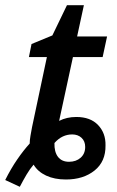

<svg xmlns="http://www.w3.org/2000/svg" viewBox="-64 -679 450 737"><path d="M-44 12Q-22 -32 2.5 -67.5Q27 -103 50 -128Q50 -141 53 -158Q56 -175 59 -191L116 -460H47L57 -510L137 -543L193 -659H258L232 -539H347L330 -460H216L163 -215Q192 -230 229 -230Q283 -230 312.5 -199Q342 -168 341 -121Q342 -59 299 -24.5Q256 10 189 10Q145 10 113 -5Q81 -20 65 -47Q51 -31 38 -9Q25 13 12 38ZM201 -58Q228 -58 245.5 -73.5Q263 -89 263 -115Q263 -137 249 -150Q235 -163 213 -163Q194 -163 177 -155Q160 -147 145 -130Q144 -96 158.5 -77Q173 -58 201 -58Z"/></svg>

Font: Noto Sans SemiCondensed Medium
Style: Italic
Weight: 500
Width: 4
Italic angle: -12°
Designer: Monotype Design Team
Foundry: Monotype Imaging Inc.
Version: Version 2.013; ttfautohint (v1.8.4.7-5d5b)